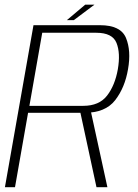

<svg xmlns="http://www.w3.org/2000/svg" viewBox="-30 -780 576 800"><path d="M-9.5 0H32.5L87 -310H322.5Q409 -310 449.8 -362.5Q490.5 -415 503.5 -492Q517 -568.5 495 -621.8Q473 -675 387 -675H109.5ZM372 0H417.5L346 -327.5L302.5 -322ZM92.5 -339 146 -643.5H371Q438.5 -643.5 455.5 -601Q472.5 -558.5 461 -491.5Q449 -424 416 -381.5Q383 -339 317 -339ZM248.5 -696H277.5L363.5 -760.5H325Z"/></svg>

Font: Anybody UltraCondensed Thin ExtraLight
Style: Italic
Weight: 250
Italic angle: -10°
Version: Version 1.111